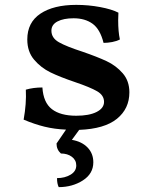

<svg xmlns="http://www.w3.org/2000/svg" viewBox="-20 -526 615 788"><path d="M305 7 275 48Q316 55 339.5 79.5Q363 104 363 140Q363 187 320 214.5Q277 242 221 242Q214 228 214 205Q246 205 269.5 191Q293 177 293 153Q293 131 275 117.5Q257 104 230 104Q212 88 212 63L251 6Q204 4 163 -6Q122 -16 77 -35Q89 -101 86 -158Q117 -167 154 -167Q158 -105 193 -78Q228 -51 293 -51Q346 -51 376.5 -66.5Q407 -82 407 -108Q407 -135 378.5 -151.5Q350 -168 288 -189Q226 -210 187 -229Q148 -248 120 -281Q92 -314 92 -364Q92 -434 146 -470Q200 -506 293 -506Q343 -506 391 -497Q439 -488 466 -474L465 -443Q465 -396 472 -364Q459 -357 440.5 -353.5Q422 -350 405 -350Q391 -406 360 -428.5Q329 -451 282 -451Q241 -451 216 -438Q191 -425 191 -400Q191 -370 222 -352.5Q253 -335 318 -314Q379 -293 417.5 -275Q456 -257 483.5 -225.5Q511 -194 511 -147Q511 -80 460 -38.5Q409 3 305 7Z"/></svg>

Font: Vollkorn SC SemiBold
Style: Regular
Weight: 600
Designer: Friedrich Althausen
Foundry: Friedrich Althausen
Version: Version 4.015